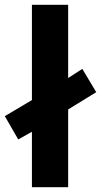

<svg xmlns="http://www.w3.org/2000/svg" viewBox="-33 -780 421 800"><path d="M100 0H251V-324L368 -396L310 -493L251 -455V-760H100V-363L-13 -296L43 -199L100 -231Z"/></svg>

Font: Noto Sans Canadian Aboriginal
Style: Bold
Weight: 700
Designer: Monotype Design Team, Typotheque's Kevin King
Foundry: Monotype Imaging Inc.
Version: Version 2.004